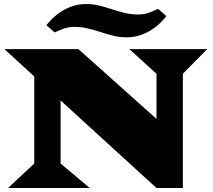

<svg xmlns="http://www.w3.org/2000/svg" viewBox="-20 -948 1072 968"><path d="M213.9 -820.8Q226.6 -837.4 245.8 -856.2Q265.1 -875 290.3 -890.9Q315.4 -906.7 346.4 -917.2Q377.4 -927.7 414.1 -927.7Q446.3 -927.7 475.8 -920.9Q505.4 -914.1 534.7 -904.3Q568.8 -893.1 603.8 -884Q638.7 -875 676.8 -875Q704.1 -875 727.8 -882.8Q751.5 -890.6 776.9 -903.3L818.8 -866.7Q805.7 -850.1 786.6 -831.3Q767.6 -812.5 742.4 -796.6Q717.3 -780.8 686.3 -770.3Q655.3 -759.8 618.7 -759.8Q582.5 -759.8 549.6 -768.3Q516.6 -776.9 483.4 -787.6Q452.6 -797.4 421.1 -804.9Q389.6 -812.5 355.5 -812.5Q328.1 -812.5 304.4 -804.7Q280.8 -796.9 255.9 -784.2ZM152.8 -123.5V-562.5L2.4 -700.2H375.5L769 -348.6V-576.2L632.3 -700.2H1024.4L901.9 -576.2V0H769L285.6 -441.4V-123.5L432.6 0H20.5Z"/></svg>

Font: Goblin One
Style: Regular
Weight: 400
Designer: Riccardo De Franceschi
Foundry: Sorkin Type Co.
Version: Version 1.001